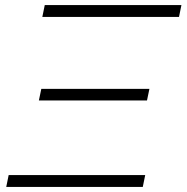

<svg xmlns="http://www.w3.org/2000/svg" viewBox="-20 -733 732 753"><path d="M146 -666.5 155.5 -713H691.5L682 -666.5ZM132.5 -339 142 -384.5H566L556.5 -339ZM4.5 0 14 -46.5H549.5L540 0Z"/></svg>

Font: Heraclito ExtraLight
Style: Italic
Weight: 200
Italic angle: -12°
Designer: Kostas Bartsokas (font) & Cristiano Sobral (main changes)
Foundry: Kostas Bartsokas (font) & Cristiano Sobral (main changes)
Version: Version 1.00;July 8, 2020;FontCreator 13.0.0.2655 64-bit